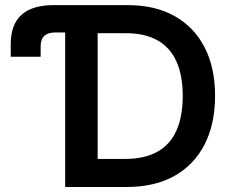

<svg xmlns="http://www.w3.org/2000/svg" viewBox="-20 -748 926 768"><path d="M22.9 -521V-571.3Q22.9 -649.4 65.7 -688.5Q108.4 -727.5 195.3 -727.5H240.7V-618.2H202.6Q171.9 -618.2 157.2 -604.5Q142.6 -590.8 142.6 -562V-521ZM486.8 0H302.7V-112.3H480Q557.6 -112.3 608.9 -140.6Q660.2 -168.9 685.5 -225.3Q710.9 -281.7 710.9 -364.7Q710.9 -446.8 685.5 -502.7Q660.2 -558.6 609.6 -586.9Q559.1 -615.2 483.9 -615.2H299.3V-727.5H491.7Q600.1 -727.5 678.2 -683.8Q756.3 -640.1 798.3 -558.8Q840.3 -477.5 840.3 -364.7Q840.3 -251.5 798.1 -169.7Q755.9 -87.9 677 -43.9Q598.1 0 486.8 0ZM370.6 -727.5V0H240.7V-727.5Z"/></svg>

Font: Inter 20pt SemiBold
Style: Regular
Weight: 600
Version: Version 4.001;git-66647c0bb